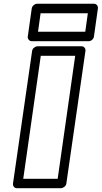

<svg xmlns="http://www.w3.org/2000/svg" viewBox="-20 -971 538 1016"><path d="M48.8 0 149.9 -701.2Q151.4 -711.9 160.6 -719Q169.9 -726.1 179.2 -726.1H411.1Q421.9 -726.1 427.7 -718.3Q433.6 -710.4 432.1 -701.2L331.1 0Q329.6 10.7 320.3 17.8Q311 24.9 301.8 24.9H69.8Q59.1 24.9 53.2 17.1Q47.4 9.3 48.8 0ZM103 -24.9H285.2L377.9 -675.8H195.8ZM127 -777.8 147.9 -925.8Q149.4 -936.5 158.4 -943.8Q167.5 -951.2 176.8 -951.2H477.1Q487.8 -951.2 493.7 -943.1Q499.5 -935.1 498 -925.8L477.1 -777.8Q475.6 -767.1 467 -760Q458.5 -752.9 449.2 -752.9H148.9Q138.2 -752.9 131.8 -761Q125.5 -769 127 -777.8ZM181.2 -803.2H431.2L444.8 -900.9H194.8Z"/></svg>

Font: Trueno Black Outline
Style: Italic
Weight: 900
Width: 6
Designer: Julieta Ulanovsky
Foundry: Julieta Ulanovsky
Version: Version 3.001b | FøM Fix